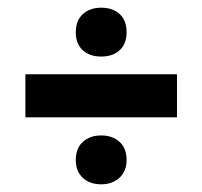

<svg xmlns="http://www.w3.org/2000/svg" viewBox="-20 -568 526 499"><path d="M243 -421Q213 -421 195 -437.5Q177 -454 177 -484Q177 -515 195.5 -531.5Q214 -548 243 -548Q273 -548 291 -531.5Q309 -515 309 -484Q309 -454 291 -437.5Q273 -421 243 -421ZM46 -263V-375H440V-263ZM243 -89Q213 -89 195 -106Q177 -123 177 -152Q177 -183 195.5 -199.5Q214 -216 243 -216Q272 -216 290.5 -199.5Q309 -183 309 -152Q309 -123 290.5 -106Q272 -89 243 -89Z"/></svg>

Font: Bricolage Grotesque 96pt SemiBold
Style: Regular
Weight: 600
Designer: Mathieu Triay
Foundry: Atelier Triay
Version: Version 1.001; ttfautohint (v1.8.4.7-5d5b);gftools[0.9.33.de